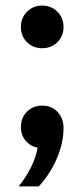

<svg xmlns="http://www.w3.org/2000/svg" viewBox="-20 -520 303 689"><path d="M119 149H47Q103 78 115 10Q89 5 72 -15Q55 -35 55 -64Q55 -97 76.5 -119Q98 -141 132 -141Q166 -141 187 -118Q208 -95 208 -60Q208 -8 184 48.5Q160 105 119 149ZM131 -347Q99 -347 77 -368.5Q55 -390 55 -423Q55 -456 77 -478Q99 -500 131 -500Q164 -500 186 -478Q208 -456 208 -423Q208 -390 186 -368.5Q164 -347 131 -347Z"/></svg>

Font: Wix Madefor Text SemiBold
Style: Regular
Weight: 600
Designer: Dalton Maag Ltd
Foundry: Dalton Maag Ltd
Version: Version 3.100